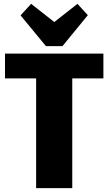

<svg xmlns="http://www.w3.org/2000/svg" viewBox="-20 -979 564 999"><path d="M518 -700V-571H264L356 -645V0H168V-645L258 -571H6V-700ZM437 -900 305 -739H219L87 -899L142 -959L319 -820H206L383 -959Z"/></svg>

Font: Pathway Extreme SemiCondensed ExtraBold
Style: Regular
Weight: 800
Width: 4
Version: Version 1.001;gftools[0.9.26]